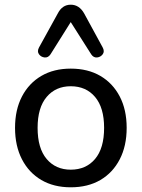

<svg xmlns="http://www.w3.org/2000/svg" viewBox="-20 -788 603 817"><path d="M281 9Q209 9 156 -22Q103 -53 73.5 -110Q44 -167 44 -244Q44 -321 73.5 -377.5Q103 -434 156 -465Q209 -496 281 -496Q354 -496 407 -465Q460 -434 489.5 -377.5Q519 -321 519 -244Q519 -167 489.5 -110Q460 -53 407 -22Q354 9 281 9ZM281 -66Q346 -66 384.5 -111.5Q423 -157 423 -244Q423 -330 384.5 -375.5Q346 -421 281 -421Q217 -421 178.5 -375.5Q140 -330 140 -244Q140 -157 178.5 -111.5Q217 -66 281 -66ZM417 -586Q426 -569 417 -557Q408 -545 393 -543.5Q378 -542 368 -557L281 -694L195 -557Q185 -542 170 -543.5Q155 -545 146 -557Q137 -569 146 -586L226 -731Q245 -768 281 -768Q317 -768 338 -731Z"/></svg>

Font: Chiron GoRound TC
Style: Regular
Weight: 400
Designer: Ryoko NISHIZUKA 西塚涼子 (kana, bopomofo & ideographs); Paul D. Hunt (Latin, Greek & Cyrillic); Sandoll Communications 산돌커뮤니
Foundry: Adobe
Version: Version 1.000;hotconv 1.1.1;makeotfexe 2.6.0